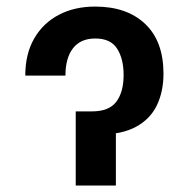

<svg xmlns="http://www.w3.org/2000/svg" viewBox="-20 -573 583 593"><path d="M58.1 -339.4Q58.1 -406.7 85.7 -454.3Q113.3 -502 161.9 -527.3Q210.4 -552.7 273.9 -552.7Q372.1 -552.7 428.5 -499Q484.9 -445.3 484.9 -345.7Q484.9 -290 464.4 -247.6Q443.8 -205.1 400.1 -181.4Q356.4 -157.7 287.1 -157.2H237.3V-229H264.2Q316.9 -229 339.4 -259Q361.8 -289.1 361.8 -341.3Q361.8 -391.1 341.8 -422.6Q321.8 -454.1 274.4 -454.1Q229 -454.1 205.6 -424.1Q182.1 -394 182.1 -339.4ZM213.9 -229H337.9V0H213.9Z"/></svg>

Font: Inter Cardless Tabular Medium
Style: Regular
Weight: 500
Designer: Rasmus Andersson
Foundry: rsms
Version: Version 4.000;git-4fc901f